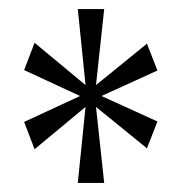

<svg xmlns="http://www.w3.org/2000/svg" viewBox="-20 -780 401 422"><path d="M151 -378H209L191 -545L303 -454L326 -513L203 -569L326 -625L303 -684L191 -593L209 -760H151L168 -593L56 -686L33 -626L156 -569L33 -512L56 -452L168 -545Z"/></svg>

Font: Noto Serif Bengali ExtraCondensed Light
Style: Regular
Weight: 300
Width: 2
Designer: Juan Bruce, Universal Thirst, Indian Type Foundry and the Monotype Design Team.
Foundry: Monotype Imaging Inc.
Version: Version 2.003